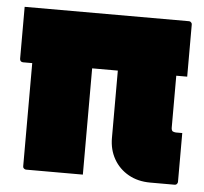

<svg xmlns="http://www.w3.org/2000/svg" viewBox="-45 -594 689 648"><g transform="rotate(5 300.0 -270.0)"><path d="M13 -547H569Q573 -547 575 -545.5Q577 -544 578.5 -542Q580 -540 580 -536Q580 -513 580 -480.5Q580 -448 580 -415.5Q580 -383 580 -360H24Q19 -360 16 -363Q13 -366 13 -371Q13 -394 13 -426.5Q13 -459 13 -491.5Q13 -524 13 -547ZM55 -413H258V-341Q258 -318 258 -293Q258 -268 258 -243Q258 -218 258 -192Q258 -169 258 -145Q258 -121 258 -97Q258 -73 258 -48.5Q258 -24 258 0Q232 0 197 0Q162 0 127 0Q92 0 66 0Q63 0 60.5 -1.5Q58 -3 56.5 -5Q55 -7 55 -11Q55 -62 55 -112Q55 -162 55 -212Q55 -262 55 -312.5Q55 -363 55 -413ZM580 -169Q580 -128 580 -86.5Q580 -45 580 -4Q580 -1 578.5 1.5Q577 4 575 5.5Q573 7 569 7H487Q445 7 413 -11Q381 -29 363 -60.5Q345 -92 345 -132Q345 -167 345 -202Q345 -237 345 -272.5Q345 -308 345 -343Q345 -378 345 -413H543V-343Q543 -321 543 -299Q543 -277 543 -255Q543 -246 543 -237Q543 -228 543 -219.5Q543 -211 543 -202Q543 -193 543 -184Q543 -180 544 -177Q545 -174 547 -172Q549 -171 552 -170Q555 -169 558 -169Q562 -169 566 -169Q570 -169 573 -169Z"/></g></svg>

Font: Recursive Monospace Black
Style: Regular
Weight: 900
Version: Version 1.047